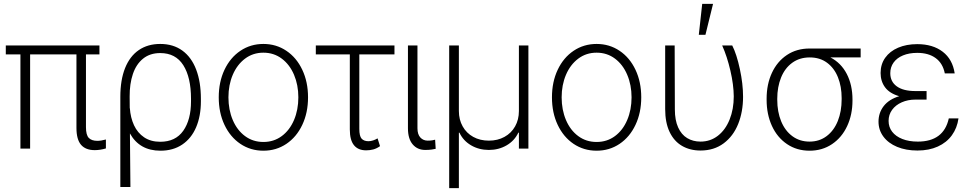

<svg xmlns="http://www.w3.org/2000/svg" viewBox="-20 -764 4992 987"><path d="M491.2 -484.4H421.9V-110.4Q421.9 -70.3 436.3 -55.2Q450.7 -40 480.5 -40Q499 -40 524.4 -46.9V-1Q494.6 7.8 466.8 7.8Q420.4 7.8 396.7 -19.5Q373 -46.9 373 -106.4V-484.4H134.8V0H85V-484.4H9.8V-530.3H491.2Z M803.7 -538.1Q870.6 -538.1 917.5 -503.9Q964.4 -469.7 988.5 -406.2Q1012.7 -342.8 1012.7 -255.9V-243.2Q1012.7 -167.5 988.3 -110.1Q963.9 -52.7 917 -21Q870.1 10.7 804.7 10.7Q697.3 10.7 647.9 -78.1L650.4 197.3H598.6V-266.6Q598.6 -353 623 -414.1Q647.5 -475.1 693.6 -506.6Q739.7 -538.1 803.7 -538.1ZM647 -207.5 647.5 -208Q650.9 -159.2 668.9 -120.1Q687 -81.1 720.9 -58.1Q754.9 -35.2 803.7 -35.2Q882.3 -35.2 922.1 -91.8Q961.9 -148.4 961.9 -243.2V-255.9Q961.9 -366.2 922.4 -428.7Q882.8 -491.2 803.7 -491.2Q751 -491.2 715.6 -462.6Q680.2 -434.1 663.1 -383.5Q646 -333 646.5 -267.6Z M1104.5 -263.7Q1104.5 -342.8 1134 -405.3Q1163.6 -467.8 1215.8 -502.9Q1268.1 -538.1 1334 -538.1Q1399.9 -538.1 1452.1 -502.9Q1504.4 -467.8 1533.9 -405.3Q1563.5 -342.8 1563.5 -263.7Q1563.5 -184.6 1533.9 -122.1Q1504.4 -59.6 1452.1 -24.4Q1399.9 10.7 1334 10.7Q1268.1 10.7 1215.8 -24.4Q1163.6 -59.6 1134 -122.1Q1104.5 -184.6 1104.5 -263.7ZM1513.7 -263.7Q1513.7 -327.1 1491.5 -379.6Q1469.2 -432.1 1428.5 -462.6Q1387.7 -493.2 1334 -493.2Q1280.3 -493.2 1239.5 -462.4Q1198.7 -431.6 1176.5 -379.4Q1154.3 -327.1 1154.3 -263.7Q1154.3 -199.7 1176.5 -147.2Q1198.7 -94.7 1239.5 -64.5Q1280.3 -34.2 1334 -34.2Q1387.7 -34.2 1428.5 -64.5Q1469.2 -94.7 1491.5 -147.2Q1513.7 -199.7 1513.7 -263.7Z M2007.8 -484.4H1827.1V-101.6Q1827.1 -64 1839.1 -51Q1851.1 -38.1 1874 -38.1Q1885.7 -38.1 1898.2 -42.2Q1910.6 -46.4 1920.9 -52.7L1933.6 -12.7Q1916.5 -0.5 1898.9 4.2Q1881.3 8.8 1862.3 8.8Q1820.8 8.8 1799.6 -17.6Q1778.3 -43.9 1778.3 -98.6V-484.4H1603.5V-530.3H2007.8Z M2126 -530.3V-104.5Q2126 -73.2 2140.9 -57.1Q2155.8 -41 2178.7 -41Q2191.4 -41 2202.4 -42.7Q2213.4 -44.4 2216.8 -45.9L2219.7 1Q2212.4 2.9 2198.2 4.9Q2184.1 6.8 2166 6.8Q2126 6.8 2101.6 -21.7Q2077.1 -50.3 2077.1 -104.5V-530.3Z M2289.1 -530.3H2338.9V-193.4Q2338.9 -148.9 2358.4 -114.3Q2377.9 -79.6 2412.8 -60.3Q2447.8 -41 2493.2 -41Q2538.1 -41 2573.2 -60.3Q2608.4 -79.6 2627.9 -114.3Q2647.5 -148.9 2647.5 -193.4V-530.3H2696.3V0H2647.5V-82H2644.5Q2625 -40.5 2584.2 -16.8Q2543.5 6.8 2493.2 6.8Q2442.4 6.8 2401.9 -16.8Q2361.3 -40.5 2341.8 -82H2338.9V203.1H2289.1Z M2817.4 -263.7Q2817.4 -342.8 2846.9 -405.3Q2876.5 -467.8 2928.7 -502.9Q2981 -538.1 3046.9 -538.1Q3112.8 -538.1 3165 -502.9Q3217.3 -467.8 3246.8 -405.3Q3276.4 -342.8 3276.4 -263.7Q3276.4 -184.6 3246.8 -122.1Q3217.3 -59.6 3165 -24.4Q3112.8 10.7 3046.9 10.7Q2981 10.7 2928.7 -24.4Q2876.5 -59.6 2846.9 -122.1Q2817.4 -184.6 2817.4 -263.7ZM3226.6 -263.7Q3226.6 -327.1 3204.3 -379.6Q3182.1 -432.1 3141.4 -462.6Q3100.6 -493.2 3046.9 -493.2Q2993.2 -493.2 2952.4 -462.4Q2911.6 -431.6 2889.4 -379.4Q2867.2 -327.1 2867.2 -263.7Q2867.2 -199.7 2889.4 -147.2Q2911.6 -94.7 2952.4 -64.5Q2993.2 -34.2 3046.9 -34.2Q3100.6 -34.2 3141.4 -64.5Q3182.1 -94.7 3204.3 -147.2Q3226.6 -199.7 3226.6 -263.7Z M3448.2 -530.3 3449.2 -201.2Q3449.2 -146 3466.1 -108.9Q3482.9 -71.8 3512.7 -54Q3542.5 -36.1 3581.1 -36.1Q3631.8 -36.1 3670.7 -66.4Q3709.5 -96.7 3730.7 -149.7Q3752 -202.6 3752 -268.6Q3751.5 -328.6 3734.6 -401.1Q3717.8 -473.6 3692.4 -530.3H3744.1Q3767.1 -484.9 3783.4 -408.7Q3799.8 -332.5 3799.8 -266.6Q3799.8 -189.5 3774.7 -126.7Q3749.5 -64 3700 -27.1Q3650.4 9.8 3581.1 9.8Q3526.9 9.8 3485.8 -14.2Q3444.8 -38.1 3422.1 -85.9Q3399.4 -133.8 3399.4 -203.1V-530.3ZM3589.8 -744.1H3645.5L3606.4 -585H3572.3Z M4141.6 -514.6H4404.3V-468.8H4249Q4303.7 -440.4 4333 -383.8Q4362.3 -327.1 4362.3 -252V-247.1Q4362.3 -174.8 4335 -116Q4307.6 -57.1 4257.3 -23.2Q4207 10.7 4141.6 10.7Q4076.2 10.7 4025.9 -23.2Q3975.6 -57.1 3948.2 -116.7Q3920.9 -176.3 3920.9 -251V-256.8Q3920.9 -330.6 3948 -389.2Q3975.1 -447.8 4025.1 -481.2Q4075.2 -514.6 4141.6 -514.6ZM4141.6 -36.1Q4192.4 -36.1 4229.7 -64.5Q4267.1 -92.8 4286.9 -142.1Q4306.6 -191.4 4306.6 -253.9V-259.8Q4306.6 -319.3 4287.6 -366.7Q4268.6 -414.1 4231.7 -441.4Q4194.8 -468.8 4142.6 -468.8Q4090.3 -468.8 4052.5 -441.2Q4014.6 -413.6 3995.1 -365.2Q3975.6 -316.9 3975.6 -256.8V-251Q3975.6 -189.5 3995.6 -140.6Q4015.6 -91.8 4053.2 -64Q4090.8 -36.1 4141.6 -36.1Z M4602.5 -269.5Q4553.2 -283.7 4530 -314.9Q4506.8 -346.2 4506.8 -388.7Q4506.8 -433.6 4530.5 -467Q4554.2 -500.5 4596.9 -518.8Q4639.6 -537.1 4695.3 -537.1Q4775.4 -537.1 4826.2 -498Q4877 -459 4887.7 -386.7H4836.9Q4826.7 -438.5 4790 -465.3Q4753.4 -492.2 4695.3 -492.2Q4653.3 -492.2 4622.1 -479.2Q4590.8 -466.3 4573.7 -442.6Q4556.6 -418.9 4556.6 -387.7Q4556.6 -344.2 4590.1 -320.1Q4623.5 -295.9 4685.5 -295.9H4743.2V-252H4685.5Q4647 -252 4615.5 -238Q4584 -224.1 4565.9 -199.2Q4547.9 -174.3 4547.9 -142.6Q4547.9 -110.8 4566.2 -86.9Q4584.5 -63 4618.4 -49.6Q4652.3 -36.1 4698.2 -36.1Q4831.1 -36.1 4857.4 -155.3H4907.2Q4900.4 -106 4873.3 -68.6Q4846.2 -31.2 4801 -10.7Q4755.9 9.8 4696.3 9.8Q4637.2 9.8 4591.8 -9Q4546.4 -27.8 4521.2 -61.8Q4496.1 -95.7 4496.1 -138.7Q4496.1 -184.1 4522.9 -218.8Q4549.8 -253.4 4602.5 -269.5Z"/></svg>

Font: Pretendard JP ExtraLight
Style: Regular
Weight: 200
Designer: Base glyphs from Inter by Rasmus Andersson; Hangeul glyphs from Noto Sans CJK(Source Han Sans) by Jang Soo-young and Kan
Foundry: Kil Hyung-jin
Version: Version 1.309